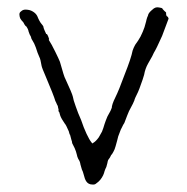

<svg xmlns="http://www.w3.org/2000/svg" viewBox="-20 -487 507 521"><path d="M130.9 -211.9Q129.9 -211.9 129.9 -213.9Q126 -227.5 104.5 -278.3Q93.8 -302.7 92.8 -308.6Q89.8 -327.1 86.9 -332Q85 -336.9 82 -343.8Q80.1 -350.6 77.1 -358.4Q72.3 -371.1 69.3 -375Q66.4 -379.9 65.4 -381.8Q64.5 -387.7 60.5 -393.6Q58.6 -398.4 57.6 -401.4Q56.6 -408.2 50.8 -416H49.8Q48.8 -418 46.9 -419.9Q44.9 -422.9 43.9 -425.8H43V-426.8Q38.1 -431.6 35.2 -436.5V-435.5Q35.2 -436.5 35.2 -436.5Q33.2 -440.4 32.7 -446.8Q32.2 -453.1 37.1 -456.1Q42 -460.9 48.8 -460.9Q60.5 -460.9 68.4 -456.1Q77.1 -451.2 81.1 -443.4Q86.9 -428.7 92.8 -421.9Q95.7 -418.9 97.7 -415Q97.7 -412.1 100.6 -405.3L105.5 -394.5H107.4Q109.4 -391.6 111.3 -386.7L113.3 -380.9L112.3 -378.9L115.2 -374Q118.2 -370.1 129.9 -346.7Q139.6 -327.1 142.6 -319.3Q154.3 -277.3 157.2 -273.4Q175.8 -233.4 177.7 -224.6Q178.7 -216.8 185.5 -198.2Q191.4 -180.7 200.2 -161.1Q207 -140.6 214.8 -124Q222.7 -107.4 227.5 -101.6L230.5 -97.7L233.4 -99.6Q240.2 -103.5 248 -114.3Q253.9 -124 256.8 -129.9Q260.7 -139.6 263.7 -150.4Q266.6 -159.2 271.5 -170.9Q282.2 -189.5 282.2 -192.4L283.2 -193.4Q283.2 -203.1 293 -222.7Q302.7 -242.2 318.4 -285.2Q335.9 -329.1 339.8 -349.6Q341.8 -355.5 342.8 -357.4Q344.7 -360.4 346.7 -365.2Q355.5 -377 361.3 -387.7Q368.2 -401.4 372.1 -413.1Q375 -422.9 377 -430.7V-431.6Q378.9 -439.5 381.8 -445.3V-446.3Q383.8 -453.1 393.6 -460.9Q401.4 -468.8 411.1 -466.8Q418.9 -465.8 420.9 -463.9V-462.9Q426.8 -456.1 429.7 -454.1L430.7 -453.1V-450.2Q430.7 -442.4 435.5 -441.4L437.5 -436.5Q423.8 -400.4 419.9 -389.6Q404.3 -354.5 397.5 -343.8Q396.5 -339.8 381.8 -314.5Q374 -300.8 371.1 -284.2Q367.2 -270.5 362.3 -257.8Q358.4 -246.1 354.5 -237.3Q344.7 -217.8 344.7 -214.8Q343.8 -210.9 330.1 -185.5Q326.2 -176.8 317.4 -153.3Q314.5 -149.4 310.5 -140.6Q307.6 -135.7 305.7 -129.9Q299.8 -116.2 297.9 -105.5Q293 -86.9 291 -82Q288.1 -75.2 283.2 -67.4H282.2L278.3 -59.6Q276.4 -56.6 273.4 -52.7Q271.5 -46.9 271.5 -44.9L268.6 -34.2Q265.6 -28.3 263.7 -22.5Q262.7 -17.6 259.8 -11.2Q256.8 -4.9 252 1Q247.1 6.8 241.2 10.7Q237.3 14.6 230.5 13.7Q219.7 13.7 213.9 4.9Q210 -1 207 -13.7Q205.1 -21.5 202.1 -27.3Q200.2 -33.2 198.2 -41Q197.3 -48.8 192.4 -55.7Q189.5 -61.5 188.5 -67.4Q186.5 -76.2 182.6 -85Q176.8 -96.7 175.8 -98.6Q175.8 -102.5 173.8 -107.4L169.9 -122.1H168.9Q168 -127 167 -128.9V-129.9Q159.2 -148.4 155.3 -152.3Q146.5 -165 143.6 -172.9Q142.6 -177.7 141.6 -179.7V-180.7L140.6 -182.6Q138.7 -184.6 138.7 -186.5Q139.6 -190.4 137.7 -194.3Q137.7 -196.3 137.2 -197.8Q136.7 -199.2 136.2 -200.7Q135.7 -202.1 134.8 -203.1ZM252 1Q252 1 252 2ZM92.8 -421.9Q93.8 -421.9 93.8 -421.9Z"/></svg>

Font: ToneOZ-YinPZ-Tsuipita-TC
Style: Regular
Weight: 400
Designer: ÂÆ£ÂøóÂáåJeffrey Xuan(jeffreyx@gmail.com, ToneOZ.com) ÈòøÂù§(cjkFonts)
Foundry: ToneOZ
Version: Version 0.24071